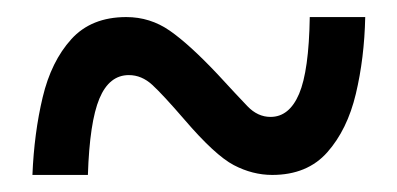

<svg xmlns="http://www.w3.org/2000/svg" viewBox="-20 -469 465 225"><path d="M18 -264Q20 -313 30 -355Q40 -397 63.5 -423Q87 -449 128 -449Q156 -449 179 -433Q202 -417 235 -382Q258 -357 270 -344.5Q282 -332 297 -332Q319 -332 330.5 -359Q342 -386 343 -449H408Q407 -401 397 -359Q387 -317 363.5 -290.5Q340 -264 299 -264Q276 -264 254 -275.5Q232 -287 196 -329Q171 -358 158.5 -369.5Q146 -381 131 -381Q108 -381 96.5 -353.5Q85 -326 83 -264Z"/></svg>

Font: Noto Serif Hebrew ExtraCondensed
Style: Bold
Weight: 700
Width: 2
Designer: Monotype Design Team
Foundry: Monotype Imaging Inc.
Version: Version 2.004; ttfautohint (v1.8.4.7-5d5b)